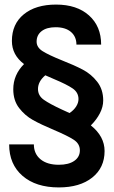

<svg xmlns="http://www.w3.org/2000/svg" viewBox="-20 -709 497 839"><path d="M422 -514H314Q314 -549 290 -569.5Q266 -590 223 -590Q184 -590 162 -573Q140 -556 140 -527Q140 -502 166 -485.5Q192 -469 249 -446Q305 -424 342 -404.5Q379 -385 405 -351.5Q431 -318 431 -270Q431 -242 416.5 -214Q402 -186 377 -161Q437 -113 437 -49Q437 24 383 67Q329 110 237 110Q137 110 78.5 59.5Q20 9 20 -78H128Q128 -37 157 -13Q186 11 237 11Q280 11 304.5 -6Q329 -23 329 -52Q329 -81 302 -98.5Q275 -116 216 -141Q159 -165 124 -184.5Q89 -204 63.5 -237Q38 -270 38 -319Q38 -382 85 -429Q32 -469 32 -530Q32 -604 84 -646.5Q136 -689 225 -689Q316 -689 369 -641.5Q422 -594 422 -514ZM251 -230 284 -215Q303 -228 313 -244Q323 -260 323 -276Q323 -305 297.5 -322.5Q272 -340 217 -363L178 -380Q146 -353 146 -320Q146 -291 171.5 -273Q197 -255 251 -230Z"/></svg>

Font: Non Bureau Medium
Style: Regular
Weight: 500
Designer: Jona Saucedo
Foundry: Non Foundry
Version: Version 1.000; ttfautohint (v1.8.4)